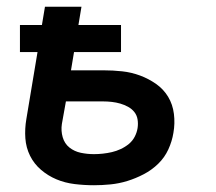

<svg xmlns="http://www.w3.org/2000/svg" viewBox="-20 -540 640 568"><path d="M258 8Q229 8 200.5 4.5Q172 1 147 -9.5Q122 -20 101.5 -37.5Q81 -55 69 -79Q57 -103 55 -131Q53 -159 58 -188L91 -386H39V-466H104L113 -520H221L212 -466H338V-386H199L190 -332H285Q314 -332 341.5 -329Q369 -326 394.5 -316.5Q420 -307 442 -291.5Q464 -276 477.5 -253.5Q491 -231 494.5 -203Q498 -175 493 -147Q489 -122 478 -98Q467 -74 448 -55.5Q429 -37 405 -24.5Q381 -12 356.5 -4.5Q332 3 307 5.5Q282 8 258 8ZM258 -84Q271 -84 284.5 -85.5Q298 -87 311 -90Q324 -93 337 -99Q350 -105 361 -114Q372 -123 378.5 -135.5Q385 -148 387 -161Q389 -174 387 -186.5Q385 -199 377.5 -208.5Q370 -218 359 -224Q348 -230 336 -233.5Q324 -237 311 -238.5Q298 -240 285 -240H175L163 -173Q160 -153 165.5 -134Q171 -115 185.5 -103.5Q200 -92 219 -88Q238 -84 258 -84Z"/></svg>

Font: Iosevka SS04 Semibold Extended
Style: Italic
Weight: 600
Width: 7
Italic angle: -9°
Monospace: yes
Designer: Belleve Invis
Foundry: Belleve Invis
Version: Version 19.0.0; ttfautohint (v1.8.4)